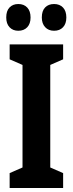

<svg xmlns="http://www.w3.org/2000/svg" viewBox="-20 -935 361 955"><path d="M294 0H28V-74L92 -102V-612L28 -640V-714H294V-640L230 -612V-102L294 -74ZM11 -848Q11 -881 27.5 -898Q44 -915 71 -915Q99 -915 115.5 -897.5Q132 -880 132 -848Q132 -817 115.5 -799.5Q99 -782 71 -782Q44 -782 27.5 -799.5Q11 -817 11 -848ZM188 -848Q188 -881 204.5 -898Q221 -915 249 -915Q277 -915 293.5 -897.5Q310 -880 310 -848Q310 -817 293.5 -799.5Q277 -782 249 -782Q221 -782 204.5 -800Q188 -818 188 -848Z"/></svg>

Font: Noto Sans Display ExtraCondensed
Style: Regular
Weight: 400
Width: 2
Version: Version 2.003